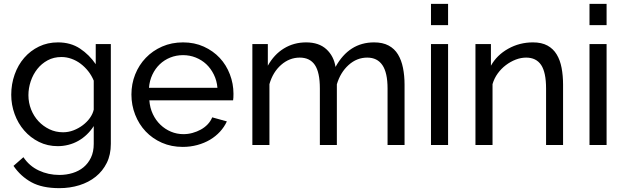

<svg xmlns="http://www.w3.org/2000/svg" viewBox="-20 -750 3228 993"><path d="M38.1 -259.8Q38.1 -314.9 55.7 -364.5Q73.2 -414.1 105.2 -450.9Q137.2 -487.8 181.6 -509.3Q226.1 -530.8 279.8 -530.8Q345.7 -530.8 393.8 -498.8Q441.9 -466.8 475.1 -418V-522H553.2V-5.9Q553.2 50.3 532.2 92.5Q511.2 134.8 475.1 163.8Q439 192.9 390.4 208Q341.8 223.1 287.1 223.1Q198.2 223.1 142.6 192.6Q86.9 162.1 49.8 107.9L101.1 63Q131.8 108.9 180.9 131.8Q230 154.8 287.1 154.8Q323.2 154.8 355.7 144.8Q388.2 134.8 412.1 115Q436 95.2 450.4 65.2Q464.8 35.2 464.8 -5.9V-98.1Q449.7 -74.2 429.4 -54.7Q409.2 -35.2 385 -21.5Q360.8 -7.8 333.7 -1Q306.6 5.9 278.8 5.9Q225.6 5.9 181.4 -16.1Q137.2 -38.1 105.2 -75Q73.2 -111.8 55.7 -159.9Q38.1 -208 38.1 -259.8ZM127 -257.8Q127 -218.8 140.9 -183.8Q154.8 -148.9 179 -123Q203.1 -97.2 235.6 -81.5Q268.1 -65.9 306.2 -65.9Q334 -65.9 360.1 -75.9Q386.2 -85.9 408.2 -102.5Q430.2 -119.1 445.1 -140.1Q460 -161.1 464.8 -183.1V-333Q453.6 -359.9 436.3 -381.8Q418.9 -403.8 397 -420.4Q375 -437 349.6 -446Q324.2 -455.1 297.9 -455.1Q257.8 -455.1 226.3 -438Q194.8 -420.9 172.9 -393.1Q150.9 -365.2 138.9 -329.6Q127 -293.9 127 -257.8Z M659.7 -261.2Q659.7 -316.4 679.2 -365.2Q698.7 -414.1 734.1 -450.9Q769.5 -487.8 818.6 -509.3Q867.7 -530.8 926.8 -530.8Q985.8 -530.8 1034.2 -508.8Q1082.5 -486.8 1116.5 -450.4Q1150.4 -414.1 1168.9 -365.5Q1187.5 -316.9 1187.5 -265.1Q1187.5 -253.9 1187 -244.9Q1186.5 -235.8 1185.5 -231H752.4Q755.4 -191.9 770.5 -159.9Q785.6 -127.9 809.6 -105Q833.5 -82 864 -69.1Q894.5 -56.2 928.7 -56.2Q952.6 -56.2 975.6 -62.5Q998.5 -68.8 1018.6 -79.8Q1038.6 -90.8 1054 -106.9Q1069.3 -123 1077.6 -143.1L1153.3 -122.1Q1140.1 -93.3 1117.9 -69.1Q1095.7 -44.9 1066.2 -27.3Q1036.6 -9.8 1000.5 0Q964.4 9.8 925.3 9.8Q866.2 9.8 817.4 -11.7Q768.6 -33.2 733.6 -70.1Q698.7 -106.9 679.2 -156.5Q659.7 -206.1 659.7 -261.2ZM750.5 -295.9H1104.5Q1101.6 -333 1085.9 -364.5Q1070.3 -396 1046.9 -418Q1023.4 -439.9 992.4 -452.4Q961.4 -464.8 926.8 -464.8Q891.6 -464.8 860.6 -452.4Q829.6 -439.9 806.2 -417.5Q782.7 -395 768.1 -364Q753.4 -333 750.5 -295.9Z M1285.2 0V-522H1365.2V-410.2Q1397.5 -468.3 1448.5 -499.5Q1499.5 -530.8 1563.5 -530.8Q1629.4 -530.8 1668 -495.4Q1706.5 -460 1715.3 -403.8Q1785.2 -530.8 1914.6 -530.8Q1959.5 -530.8 1990 -514.4Q2020.5 -498 2038.3 -468.5Q2056.2 -439 2064.2 -398.9Q2072.3 -358.9 2072.3 -312V0H1984.4V-292Q1984.4 -374 1957.8 -413.1Q1931.2 -452.1 1879.4 -452.1Q1825.2 -452.1 1782.7 -413.6Q1740.2 -375 1722.2 -314V0H1634.3V-292Q1634.3 -376 1608.4 -414.1Q1582.5 -452.1 1530.3 -452.1Q1477.1 -452.1 1434.1 -414.6Q1391.1 -377 1373.5 -314.9V0Z M2209 0V-522H2297.4V0ZM2209 -620.1V-730H2297.4V-620.1Z M2439 0V-522H2519V-410.2Q2549.8 -465.3 2608.4 -498Q2667 -530.8 2736.3 -530.8Q2781.2 -530.8 2811.3 -514.4Q2841.3 -498 2859.1 -468.5Q2877 -439 2884.5 -398.9Q2892.1 -358.9 2892.1 -312V0H2804.2V-292Q2804.2 -376 2778.6 -414.1Q2752.9 -452.1 2701.2 -452.1Q2674.3 -452.1 2647.2 -441.7Q2620.1 -431.2 2596.2 -413.1Q2572.3 -395 2554.2 -370.1Q2536.1 -345.2 2527.3 -314.9V0Z M3028.8 0V-522H3117.2V0ZM3028.8 -620.1V-730H3117.2V-620.1Z"/></svg>

Font: Raleway Medium
Style: Regular
Weight: 500
Designer: Matt McInerney, Pablo Impallari, Rodrigo Fuenzalida
Foundry: Matt McInerney, Pablo Impallari, Rodrigo Fuenzalida
Version: Version 3.000g; ttfautohint (v1.5) -l 8 -r 28 -G 28 -x 14 -D